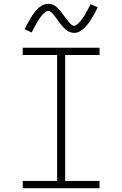

<svg xmlns="http://www.w3.org/2000/svg" viewBox="-20 -985 640 1005"><path d="M99 0V-38H279V-697H99V-735H501V-697H321V-38H501V0ZM368 -813Q358 -813 349.5 -816Q341 -819 333 -824Q325 -829 318.5 -835Q312 -841 306 -848Q300 -855 294.5 -862.5Q289 -870 283.5 -877.5Q278 -885 272 -893.5Q266 -902 260.5 -908.5Q255 -915 247.5 -921.5Q240 -928 232 -928Q228 -928 224 -926Q220 -924 217 -921.5Q214 -919 210.5 -916Q207 -913 203 -908.5Q199 -904 197.5 -902.5Q196 -901 194 -898Q192 -895 190 -892.5Q188 -890 186 -886.5Q184 -883 181.5 -879.5Q179 -876 176.5 -872Q174 -868 172 -864Q170 -860 167.5 -855.5Q165 -851 162 -846.5Q159 -842 156.5 -837Q154 -832 151.5 -826.5Q149 -821 146 -815L109 -832Q113 -841 117.5 -849.5Q122 -858 126.5 -866Q131 -874 135 -881Q139 -888 143 -894.5Q147 -901 151 -907Q155 -913 159 -918Q163 -923 167 -928Q171 -933 177 -939Q183 -945 189 -949.5Q195 -954 202 -957.5Q209 -961 216.5 -963Q224 -965 232 -965Q242 -965 250.5 -962.5Q259 -960 267 -955Q275 -950 281.5 -943.5Q288 -937 294 -930Q300 -923 305.5 -915.5Q311 -908 316.5 -900.5Q322 -893 328 -885Q334 -877 339.5 -870.5Q345 -864 352.5 -857Q360 -850 368 -850Q372 -850 376 -852.5Q380 -855 383 -857Q386 -859 389.5 -862Q393 -865 397 -869.5Q401 -874 402.5 -876Q404 -878 406 -880.5Q408 -883 410 -886Q412 -889 414 -892Q416 -895 418.5 -898.5Q421 -902 423.5 -906Q426 -910 428 -914Q430 -918 432.5 -922.5Q435 -927 438 -932Q441 -937 443.5 -942Q446 -947 448.5 -952Q451 -957 454 -963L491 -947Q487 -937 482.5 -928.5Q478 -920 473.5 -912Q469 -904 465 -897Q461 -890 457 -883.5Q453 -877 449 -871.5Q445 -866 441 -860.5Q437 -855 433 -850.5Q429 -846 423 -840Q417 -834 411 -829.5Q405 -825 398 -821Q391 -817 383.5 -815Q376 -813 368 -813Z"/></svg>

Font: Iosevka Extralight Extended
Style: Regular
Weight: 200
Width: 7
Monospace: yes
Designer: Belleve Invis
Foundry: Belleve Invis
Version: Version 32.5.0; ttfautohint (v1.8.4)